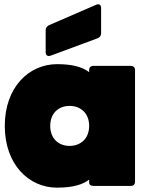

<svg xmlns="http://www.w3.org/2000/svg" viewBox="-20 -855 673 883"><path d="M242 8C317 8 362 -7 390 -29V-15C390 -6 397 0 410 0H581C594 0 601 -7 601 -20V-532C601 -545 594 -552 581 -552H410C397 -552 390 -545 390 -532V-523C362 -545 317 -560 243 -560C113 -560 2 -454 2 -276C2 -98 113 8 242 8ZM213 -599 429 -679C439 -683 445 -691 445 -702V-818C445 -833 436 -839 422 -833L205 -739C195 -734 190 -726 190 -715V-615C190 -601 199 -594 213 -599ZM211 -276C211 -335 250 -368 300 -368C350 -368 390 -335 390 -276C390 -217 350 -184 300 -184C250 -184 211 -217 211 -276Z"/></svg>

Font: Malmofest Black-Rounded
Style: Regular
Weight: 800
Designer: Jonny Pinhorn (Poppins), Kolossal
Version: Version 1.004;Glyphs 3.1.2 (3151)